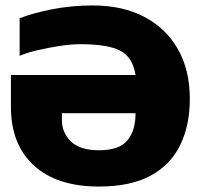

<svg xmlns="http://www.w3.org/2000/svg" viewBox="-20 -674 736 704"><path d="M343 10Q189 10 104.5 -67Q20 -144 20 -283V-399H477Q467 -464 421 -488Q375 -512 274 -512Q242 -512 199 -505.5Q156 -499 116 -489.5Q76 -480 52 -469V-607Q100 -626 171 -640Q242 -654 320 -654Q430 -654 509.5 -612Q589 -570 632.5 -493.5Q676 -417 676 -312Q676 -214 640.5 -141.5Q605 -69 531.5 -29.5Q458 10 343 10ZM343 -123Q417 -123 447 -159Q477 -195 477 -259H207V-233Q207 -188 240 -155.5Q273 -123 343 -123Z"/></svg>

Font: Kanit ExtraBold
Style: Regular
Weight: 800
Designer: Katatrad Team
Foundry: CadsonDemak
Version: Version 2.000; ttfautohint (v1.8.3)